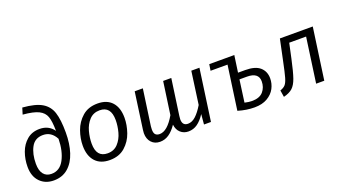

<svg xmlns="http://www.w3.org/2000/svg" viewBox="-61 -1287 3259 1839"><g transform="rotate(-20 1568.5 -367.5)"><path d="M53 -196Q53 -273 78 -342Q103 -411 155 -455Q207 -499 284 -499Q376 -499 427 -428V-434Q426 -526 409 -574Q392 -622 340 -648Q288 -674 180 -683L200 -748Q330 -738 396 -699Q462 -660 486 -586Q510 -512 510 -381Q510 -268 481.5 -179.5Q453 -91 394 -39.5Q335 12 247 12Q161 12 107 -43.5Q53 -99 53 -196ZM424 -348Q380 -433 295 -433Q212 -433 175 -364.5Q138 -296 138 -197Q138 -127 166.5 -91Q195 -55 247 -55Q333 -55 377.5 -139.5Q422 -224 424 -348Z M619 -205Q619 -279 646 -355.5Q673 -432 733.5 -485Q794 -538 889 -538Q985 -538 1036 -481Q1087 -424 1087 -322Q1087 -249 1060.5 -172Q1034 -95 973.5 -41.5Q913 12 818 12Q722 12 670.5 -45.5Q619 -103 619 -205ZM1000 -330Q1000 -470 886 -470Q821 -470 780.5 -426Q740 -382 723 -319Q706 -256 706 -196Q706 -56 820 -56Q885 -56 925.5 -100Q966 -144 983 -207Q1000 -270 1000 -330Z M1925 -526 1851 0H1780L1789 -103Q1752 -46 1711 -17Q1670 12 1619 12Q1572 12 1539 -17.5Q1506 -47 1500 -100Q1462 -44 1420.5 -16Q1379 12 1330 12Q1276 12 1243 -23.5Q1210 -59 1210 -118Q1210 -134 1213 -152L1265 -526H1348L1296 -158Q1294 -146 1294 -125Q1294 -88 1309 -73.5Q1324 -59 1351 -59Q1430 -59 1508 -194L1555 -526H1638L1586 -158Q1583 -139 1583 -124Q1583 -59 1640 -59Q1681 -59 1719 -93.5Q1757 -128 1796 -193L1842 -526Z M2527 -199Q2527 -146 2502 -98Q2477 -50 2424 -19Q2371 12 2293 12Q2210 12 2125 -14L2188 -462H2015L2025 -526H2283L2280 -524L2256 -355H2329Q2431 -355 2479 -312.5Q2527 -270 2527 -199ZM2441 -200Q2441 -290 2323 -290H2247L2216 -64Q2259 -54 2290 -54Q2368 -54 2404.5 -96.5Q2441 -139 2441 -200Z M3006 0H2923L2987 -457H2815L2782 -304Q2755 -179 2734 -119.5Q2713 -60 2681.5 -31Q2650 -2 2590 13L2579 -56Q2615 -68 2632.5 -88Q2650 -108 2663.5 -154.5Q2677 -201 2700 -313L2745 -526H3080Z"/></g></svg>

Font: FiraGO Book
Style: Italic
Weight: 350
Italic angle: -8°
Designer: bBox Type GmbH
Foundry: bBox Type GmbH
Version: Version 1.001